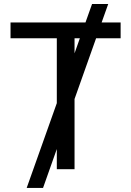

<svg xmlns="http://www.w3.org/2000/svg" viewBox="-20 -839 650 952"><path d="M112.3 92.8 261.7 -327.6V-649.4H32.2V-727.5H403.8L436.5 -819.3H516.6L483.9 -727.5H578.1V-649.4H456.5L349.6 -348.1V0H261.7V-100.1L193.4 92.8ZM349.6 -574.7 376 -649.4H349.6Z"/></svg>

Font: Inter Display
Style: Regular
Weight: 400
Designer: Rasmus Andersson
Foundry: rsms
Version: Version 4.000;git-37864ae